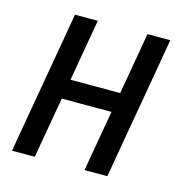

<svg xmlns="http://www.w3.org/2000/svg" viewBox="-84 -607 663 687"><g transform="rotate(15 247.0 -264.0)"><path d="M356.4 -299.3 343.3 -226.1H125.5L138.2 -299.3ZM195.8 -528.3 104 0H19.5L111.3 -528.3ZM464.4 -528.3 372.6 0H288.1L379.9 -528.3Z"/></g></svg>

Font: Roboto Condensed
Style: Italic
Weight: 400
Italic angle: -12°
Designer: Christian Robertson
Foundry: Google
Version: Version 3.0